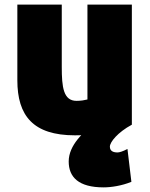

<svg xmlns="http://www.w3.org/2000/svg" viewBox="-20 -561 650 830"><path d="M428 249C320 249 277 205 277 137C277 67 340 9 394 -31H550V-22C489 11 455 53 455 73C455 93 471 98 488 98C496 98 510 94 531 83L548 225C507 242 460 249 428 249ZM550 -25C505 8 416 24 304 24C123 24 55 -61 55 -214V-541H247V-272C247 -184 254 -125 311 -125C330 -125 346 -128 358 -131V-541H550Z"/></svg>

Font: Repo Black
Style: Regular
Weight: 900
Designer: Stefan Peev
Foundry: Context Ltd
Version: Version 1.502